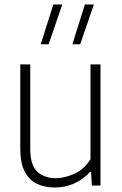

<svg xmlns="http://www.w3.org/2000/svg" viewBox="-20 -828 545 857"><path d="M224.5 9Q180.5 9 145.8 -7.2Q111 -23.5 90.8 -61.2Q70.5 -99 70.5 -164.5V-540.5H115V-164.5Q115 -90 147 -61.2Q179 -32.5 229.5 -32.5Q266 -32.5 310.2 -51.5Q354.5 -70.5 384 -117.5V-540.5H428.5V0H390L386.5 -60.5H382Q350 -25.5 309 -8.2Q268 9 224.5 9ZM303 -630.5 359 -808H399L338 -630.5ZM162 -630.5 218 -808H258L197 -630.5Z"/></svg>

Font: Encode Sans SmCnd XLt
Style: Regular
Weight: 200
Width: 4
Designer: Multiple Designers
Foundry: Impallari Type
Version: Version 3.002; ttfautohint (v1.8.3) -l 8 -r 50 -G 200 -x 14 